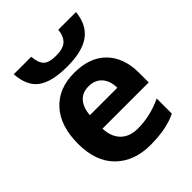

<svg xmlns="http://www.w3.org/2000/svg" viewBox="-221 -902 1034 1034"><g transform="rotate(-45 295.5 -385.5)"><path d="M300.8 -556.2Q418.9 -556.2 483.4 -490.2Q547.9 -424.3 547.9 -308.1V-235.8H195.8Q198.2 -172.4 233.4 -136.7Q268.6 -101.1 332 -101.1Q425.8 -101.1 517.1 -144V-28.8Q439.5 9.8 316.4 9.8Q193.4 9.8 119.1 -63Q44.9 -135.7 44.9 -271Q44.9 -406.2 113.3 -481.4Q181.6 -556.6 300.8 -556.2ZM199.2 -335H408.2Q407.2 -389.6 379.4 -419.9Q351.6 -450.2 304.2 -450.2Q256.8 -450.2 230 -419.9Q203.1 -389.6 199.2 -335ZM296.9 -606Q182.6 -606 127 -646Q71.3 -686 64.9 -780.8H198.2Q202.1 -730.5 223.6 -710Q245.1 -689.5 297.9 -689.9Q350.6 -689.5 375 -711.9Q399.4 -734.4 404.3 -780.8H539.1Q529.8 -689.5 470.2 -647.5Q411.1 -605.5 296.9 -606Z"/></g></svg>

Font: OpenSans-Bold
Style: Bold
Weight: 700
Foundry: Ascender Corporation
Version: Version 1.10